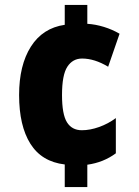

<svg xmlns="http://www.w3.org/2000/svg" viewBox="-20 -744 562 774"><path d="M332 -648Q365 -646 399 -635.5Q433 -625 462 -608L416 -475Q361 -508 311 -508Q273 -508 251.5 -475Q230 -442 230 -361Q230 -283 250 -251Q270 -219 310 -219Q343 -219 379.5 -232Q416 -245 447 -268V-126Q397 -89 332 -80V10H241V-81Q148 -92 102.5 -164.5Q57 -237 57 -361Q57 -481 104.5 -556Q152 -631 241 -644V-724H332Z"/></svg>

Font: Noto Sans Lao Looped Condensed Black
Style: Regular
Weight: 900
Width: 3
Designer: Mark Frömberg, Ben Mitchell
Foundry: The Fontpad Ltd
Version: Version 1.002; ttfautohint (v1.8.4.7-5d5b)